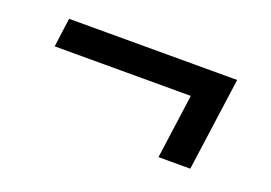

<svg xmlns="http://www.w3.org/2000/svg" viewBox="-52 -476 722 511"><g transform="rotate(20 309.0 -221.0)"><path d="M72.5 -353H548.5L512 -88.5H422L447 -271H61.5Z"/></g></svg>

Font: Merriweather 48pt Black
Style: Italic
Weight: 900
Italic angle: -7.8°
Version: Version 2.101